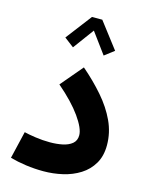

<svg xmlns="http://www.w3.org/2000/svg" viewBox="-121 -888 751 968"><g transform="rotate(15 254.0 -404.5)"><path d="M236.8 -812 133.8 -677.2 183.6 -639.2 263.7 -748 343.8 -639.2 393.6 -677.2 290.5 -812ZM477.1 -206.5Q477.1 -272 449.2 -331.8Q421.4 -391.6 373 -447.3Q324.7 -502.9 263.2 -555.7L166 -440.9Q245.1 -373 287.1 -313.7Q329.1 -254.4 329.1 -218.8Q329.1 -190.9 310.1 -175Q291 -159.2 260.5 -152.8Q230 -146.5 195.3 -146.5Q156.7 -146.5 119.9 -151.9Q83 -157.2 59.6 -163.1L25.9 -20.5Q63.5 -9.8 108.9 -3.4Q154.3 2.9 200.7 2.9Q252 2.9 301.3 -8.5Q350.6 -20 390.1 -44.9Q429.7 -69.8 453.4 -109.9Q477.1 -149.9 477.1 -206.5Z"/></g></svg>

Font: Estedad-FD-VF Thin
Style: Regular
Weight: 100
Designer: Amin Abedi
Version: Version 5.0